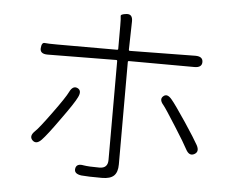

<svg xmlns="http://www.w3.org/2000/svg" viewBox="-54 -834 1108 917"><g transform="rotate(5 500.0 -375.0)"><path d="M467 20Q398 20 368 17Q332 12 336 -13Q340 -39 375 -32Q399 -28 451 -28Q491 -28 491 -68V-542Q491 -547 486 -547L157 -544Q120 -544 122 -572Q124 -600 139 -598Q154 -596 198 -596H486Q491 -596 491 -601V-712Q491 -748 489 -757.5Q487 -767 516 -770Q546 -773 545 -736L542 -601Q542 -596 547 -596L861 -600Q897 -600 897 -573Q897 -546 861 -546L547 -547Q542 -547 542 -542V-51Q542 -14 524.5 3Q507 20 467 20ZM165 -137Q140 -111 121 -130Q103 -149 129 -174Q146 -189 205 -270Q262 -348 275 -375Q291 -408 314 -397Q336 -386 320 -354Q307 -326 246 -242Q190 -163 165 -137ZM897 -132Q873 -119 856 -151Q841 -180 794 -254Q741 -338 730 -351Q706 -378 725 -394Q743 -410 766 -382Q784 -361 839 -279Q888 -205 904 -176Q921 -145 897 -132Z"/></g></svg>

Font: Resource Han Rounded CN Light
Style: Regular
Weight: 300
Designer: Cyano Hao (round all glyphs); Ryoko NISHIZUKA 西塚涼子 (kana, bopomofo & ideographs); Paul D. Hunt (Latin, Greek & Cyrillic)
Foundry: Cyano Hao
Version: 0.990